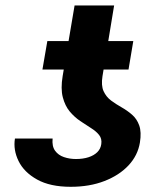

<svg xmlns="http://www.w3.org/2000/svg" viewBox="-20 -680 608 709"><path d="M354 -147.9Q356.9 -168 345.9 -181.6Q335 -195.3 316.2 -207Q297.4 -218.8 276.1 -233.2Q254.9 -247.6 237.5 -268.3Q220.2 -289.1 211.9 -320.8Q203.6 -352.5 211.4 -399.4L255.4 -659.7H401.4L358.4 -398.4Q353 -364.3 362.5 -343.3Q372.1 -322.3 390.1 -308.8Q408.2 -295.4 429 -283.7Q449.7 -272 467.5 -256.6Q485.4 -241.2 494.1 -216.8Q502.9 -192.4 496.6 -153.3Q488.8 -106 454.6 -69.3Q420.4 -32.7 365.7 -11.5Q311 9.8 241.2 9.8Q165 9.8 116.9 -17.1Q68.8 -43.9 48.6 -85.2Q28.3 -126.5 35.2 -168.5H174.3Q171.4 -140.1 183.3 -123.5Q195.3 -106.9 216.1 -99.9Q236.8 -92.8 260.3 -92.8Q286.6 -92.8 306.9 -99.4Q327.1 -106 339.4 -118.2Q351.6 -130.4 354 -147.9ZM472.2 -528.3 454.6 -423.3H136.7L154.8 -528.3Z"/></svg>

Font: Inter 18pt
Style: Bold Italic
Weight: 700
Italic angle: -9.3988°
Designer: Rasmus Andersson
Foundry: rsms
Version: Version 4.001;git-66647c0bb